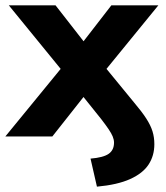

<svg xmlns="http://www.w3.org/2000/svg" viewBox="-25 -511 620 719"><path d="M338 188 314 83Q362 79 382 65Q402 51 402 23Q402 12 397 0Q392 -12 381.5 -27.5Q371 -43 354 -65L261 -181H314L171 0H-5L230 -287V-219L8 -491H183L314 -323H262L392 -491H568L346 -219V-287L478 -126Q506 -93 522.5 -67.5Q539 -42 546 -19.5Q553 3 553 29Q553 72 531.5 105Q510 138 462.5 159.5Q415 181 338 188Z"/></svg>

Font: Nunito Sans 12pt ExtraBold
Style: Regular
Weight: 800
Designer: Vernon Adams
Foundry: Vernon Adams
Version: Version 3.101;gftools[0.9.27]